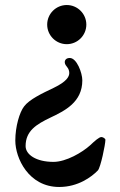

<svg xmlns="http://www.w3.org/2000/svg" viewBox="-20 -727 477 765"><path d="M41 -167C41 -97 94 18 216 18C291 18 345 -22 370 -48C381 -60 400 -152 400 -170C400 -175 390 -181 384 -181C375 -181 358 -166 339 -148C308 -120 244 -82 193 -82C124 -82 82 -111 82 -145C82 -206 126 -232 180 -258C239 -286 308 -320 308 -407C308 -436 286 -496 258 -496C244 -496 238 -488 238 -479C238 -471 244 -464 248 -459C253 -453 256 -445 256 -436C256 -422 246 -402 194 -377C148 -355 97 -331 76 -303C58 -280 41 -223 41 -167ZM168 -629C168 -586 203 -551 246 -551C289 -551 324 -586 324 -629C324 -672 289 -707 246 -707C203 -707 168 -672 168 -629Z"/></svg>

Font: Monomakh Unicode
Style: Regular
Weight: 400
Version: Version 1.2